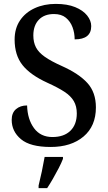

<svg xmlns="http://www.w3.org/2000/svg" viewBox="-20 -744 554 985"><path d="M240 10Q135 10 87.5 -30Q40 -70 40 -129Q40 -165 62 -184Q84 -203 119 -203Q121 -132 154.5 -86.5Q188 -41 249 -41Q308 -41 341 -73Q374 -105 374 -162Q374 -199 358.5 -225.5Q343 -252 310 -273.5Q277 -295 224 -319Q136 -359 95.5 -410Q55 -461 55 -541Q55 -598 82.5 -639Q110 -680 158 -702Q206 -724 266 -724Q325 -724 365.5 -707.5Q406 -691 427 -664.5Q448 -638 448 -610Q448 -542 363 -542Q363 -575 352 -604.5Q341 -634 318 -653Q295 -672 257 -672Q207 -672 179 -642.5Q151 -613 151 -562Q151 -527 164.5 -501Q178 -475 210 -452.5Q242 -430 298 -405Q385 -366 428.5 -318Q472 -270 472 -193Q472 -97 408.5 -43.5Q345 10 240 10ZM178 208Q186 176 194.5 136Q203 96 209 61H303V71Q295 92 281 119Q267 146 251.5 173Q236 200 222 221H178Z"/></svg>

Font: Noto Serif Georgian SemiCondensed Medium
Style: Regular
Weight: 500
Width: 4
Designer: Monotype Design Team, Akaki Razmadze
Foundry: Google LLC
Version: Version 2.003; ttfautohint (v1.8.4.7-5d5b)